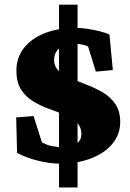

<svg xmlns="http://www.w3.org/2000/svg" viewBox="-20 -707 569 840"><path d="M238.3 113.3V-686.5H319.3V113.3ZM239.3 8.8Q198.2 8.8 146.5 -3.9Q94.7 -16.6 54.7 -38.1L50.8 -193.4L127 -199.2L163.1 -85Q182.6 -72.3 210 -67.4Q237.3 -62.5 256.8 -62.5Q296.9 -62.5 316.4 -78.6Q335.9 -94.7 335.9 -119.1Q335.9 -152.3 315.4 -171.9Q294.9 -191.4 262.7 -204.6Q230.5 -217.8 193.8 -231Q157.2 -244.1 125 -263.7Q92.8 -283.2 72.3 -314.9Q51.8 -346.7 51.8 -398.4Q51.8 -454.1 84 -496.1Q116.2 -538.1 174.8 -561.5Q233.4 -585 312.5 -585Q333 -585 360.4 -581.1Q387.7 -577.1 414.1 -570.8Q440.4 -564.5 459 -555.7L473.6 -400.4L399.4 -393.6L365.2 -503.9Q346.7 -511.7 330.6 -513.7Q314.5 -515.6 302.7 -515.6Q266.6 -515.6 241.7 -497.1Q216.8 -478.5 216.8 -445.3Q216.8 -415 237.8 -396Q258.8 -377 291.5 -363.3Q324.2 -349.6 361.3 -335.4Q398.4 -321.3 431.2 -301.8Q463.9 -282.2 484.9 -251.5Q505.9 -220.7 505.9 -172.9Q505.9 -120.1 472.7 -79.1Q439.5 -38.1 379.9 -14.6Q320.3 8.8 239.3 8.8Z"/></svg>

Font: Crimson Pro Black
Style: Regular
Weight: 900
Designer: Jacques Le Bailly
Foundry: Baron von Fonthausen
Version: Version 1.003